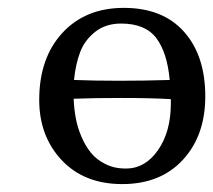

<svg xmlns="http://www.w3.org/2000/svg" viewBox="-20 -460 544 490"><path d="M80.1 -205.1Q80.1 -311.5 138.9 -375.7Q197.8 -439.9 295.9 -439.9Q395.5 -439.9 449.7 -378.9Q503.9 -317.9 503.9 -213.9Q503.9 -114.3 446.8 -52.2Q389.6 9.8 292 9.8Q194.8 9.8 137.5 -51.3Q80.1 -112.3 80.1 -205.1ZM289.1 -210Q219.7 -210 168 -208Q168.9 -183.6 173.1 -160.2Q177.2 -136.7 187.3 -112.5Q197.3 -88.4 211.7 -70.6Q226.1 -52.7 249 -41.3Q272 -29.8 300.8 -29.8Q350.6 -29.8 383.3 -76.9Q416 -124 416 -195.8V-207Q364.7 -210 289.1 -210ZM289.1 -399.9Q250 -399.9 223.1 -378.9Q196.3 -357.9 184.6 -327.1Q172.9 -296.4 168.9 -255.9Q220.7 -253.9 285.2 -253.9Q348.6 -253.9 413.1 -255.9Q406.7 -326.2 378.7 -363Q350.6 -399.9 289.1 -399.9Z"/></svg>

Font: Linear Smooth
Style: Regular
Weight: 400
Designer: Philipp H. Poll, Flanker
Foundry: Philipp H. Poll, reworked by Flanker
Version: Version 1.061 | FøM Fix